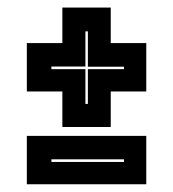

<svg xmlns="http://www.w3.org/2000/svg" viewBox="-20 -605 458 508"><path d="M145 -269V-363H51V-491H145V-585H273V-491H367V-363H273V-269ZM206 -330H212.5V-422H308V-428.5H212.5V-522H206V-429H116V-422H206ZM51 -117.5V-245.5H367V-117.5ZM116 -176.5H308V-183.5H116Z"/></svg>

Font: Tourney Expanded ExtraBold
Style: Regular
Weight: 800
Width: 7
Designer: Tyler Finck
Foundry: Etcetera Type Co
Version: Version 1.010; ttfautohint (v1.8.3)